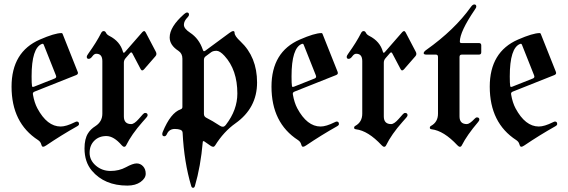

<svg xmlns="http://www.w3.org/2000/svg" viewBox="-20 -666 2614 884"><path d="M33.2 -267.1Q33.2 -427.2 163.6 -483.9Q231.9 -513.7 263.2 -513.7Q266.6 -513.7 268.1 -510.3L337.4 -335.9Q338.9 -333 338.9 -330.1Q338.9 -323.7 330.6 -320.3L140.1 -244.6Q131.3 -241.2 131.3 -234.9Q131.3 -232.4 131.8 -230Q138.2 -193.4 151.9 -167.5Q196.8 -83.5 259.3 -83.5Q284.7 -83.5 323.7 -103Q330.6 -106.4 333.5 -106.4Q343.8 -106.4 343.8 -94.7Q343.8 -89.4 335 -84.5Q262.7 -43.9 192.9 3.4Q183.6 9.8 178.2 9.8Q172.9 9.8 169.7 -2Q166.5 -13.7 155.3 -21Q33.2 -100.1 33.2 -267.1ZM125.5 -314Q125.5 -280.8 127.4 -270Q128.4 -265.6 131.1 -265.6Q133.8 -265.6 137.2 -267.1L231.9 -304.7Q238.8 -307.6 238.8 -313.5Q238.8 -315.9 237.3 -319.3L181.6 -459.5Q179.7 -464.4 177 -464.4Q174.3 -464.4 173.3 -463.9Q125.5 -445.8 125.5 -314Z M369.1 17.6Q369.1 -26.9 385.3 -52.2Q397 -71.3 419.4 -85.4Q451.2 -106 451.2 -142.6V-384.8Q451.2 -418.5 423.3 -418.5Q413.6 -418.5 405.3 -406.7Q397 -395 388.2 -395Q379.4 -395 379.4 -404.8Q379.4 -409.2 387.2 -419.9Q424.3 -471.7 445.8 -514.2Q450.2 -522.9 457.3 -522.9Q464.4 -522.9 468.3 -514.6Q472.2 -506.3 483.9 -500.5Q532.7 -475.6 545.9 -428.2Q547.4 -422.9 549.8 -422.9Q552.2 -422.9 555.2 -426.3L635.3 -518.1Q639.6 -522.9 643.6 -522.9Q647.5 -522.9 650.9 -516.6L697.3 -428.2Q700.2 -422.9 700.2 -417.5Q700.2 -412.1 695.8 -407.2L643.1 -346.7Q638.7 -341.8 634.8 -341.8Q630.9 -341.8 627.4 -348.1L589.4 -420.4Q586.9 -424.8 584.2 -424.8Q581.5 -424.8 578.6 -421.4L558.6 -398.4Q550.3 -389.2 550.3 -377.4V-129.9Q550.3 -94.7 584 -94.7Q598.1 -94.7 619.1 -118.7L637.2 -139.2Q643.1 -146 648.4 -146Q659.7 -146 659.7 -135.3Q659.7 -131.3 653.8 -124.5L635.7 -104Q585.4 -46.9 561 2.9Q557.6 9.8 552 9.8Q546.4 9.8 540.5 2.9Q503.9 -39.6 469.7 -39.6Q435.5 -39.6 414.1 -18.1Q392.6 3.4 392.6 37.6Q392.6 71.8 421.1 96.4Q449.7 121.1 489 121.1Q528.3 121.1 560.1 103.8Q591.8 86.4 609.1 86.4Q626.5 86.4 638.7 99.6Q650.9 112.8 650.9 133.8Q650.9 154.8 627.4 171.6Q604 188.5 566.4 188.5Q460.9 188.5 402.8 119.6Q369.1 79.6 369.1 17.6Z M727.1 -48.8Q727.1 -53.2 729.5 -59.1Q765.6 -146.5 811.5 -162.6Q819.8 -165.5 819.8 -173.3V-396Q819.8 -419.9 801.3 -432.1Q761.2 -458 761.2 -493.7Q761.2 -542.5 827.6 -601.1Q835.9 -608.4 841.3 -608.4Q850.1 -608.4 850.1 -598.6Q850.1 -592.8 843.8 -586.4Q826.7 -569.3 826.7 -551.8Q826.7 -534.2 855 -515.6Q896.5 -488.3 913.6 -437.5Q916 -430.2 918.9 -430.2Q921.9 -430.2 925.3 -432.6L1036.6 -514.6Q1047.9 -522.9 1054 -522.9Q1060.1 -522.9 1060.1 -514.2Q1060.1 -500.5 1086.9 -475.6Q1163.6 -403.8 1163.6 -286.1Q1163.6 -168.5 1064 -98.1Q1009.8 -59.6 970.7 3.4Q966.8 9.8 961.4 9.8Q956.1 9.8 949.2 4.9Q934.1 -6.3 920.4 -15.1Q918 -16.1 916 -16.4Q914.1 -16.6 913.6 -12.2Q903.8 100.6 877.4 190.4Q875 198.7 868.9 198.7Q862.8 198.7 860.4 190.4Q827.6 81.1 820.8 -54.7Q820.3 -64.9 810.1 -68.6Q799.8 -72.3 785.2 -72.3Q759.3 -72.3 749 -49.8Q744.1 -38.6 736.8 -38.6Q727.1 -38.6 727.1 -48.8ZM918.9 -141.6Q918.9 -129.4 929.7 -124Q957 -110.4 993.7 -86.4Q999.5 -82.5 1006.3 -82.5Q1013.2 -82.5 1020 -91.3Q1072.8 -159.7 1072.8 -235.4Q1072.8 -344.2 1013.7 -408.7Q992.2 -432.1 976.8 -432.1Q961.4 -432.1 952.6 -425.8L926.8 -406.7Q918.9 -400.9 918.9 -390.1Z M1230 -267.1Q1230 -427.2 1360.4 -483.9Q1428.7 -513.7 1460 -513.7Q1463.4 -513.7 1464.8 -510.3L1534.2 -335.9Q1535.6 -333 1535.6 -330.1Q1535.6 -323.7 1527.3 -320.3L1336.9 -244.6Q1328.1 -241.2 1328.1 -234.9Q1328.1 -232.4 1328.6 -230Q1335 -193.4 1348.6 -167.5Q1393.6 -83.5 1456.1 -83.5Q1481.4 -83.5 1520.5 -103Q1527.3 -106.4 1530.3 -106.4Q1540.5 -106.4 1540.5 -94.7Q1540.5 -89.4 1531.7 -84.5Q1459.5 -43.9 1389.6 3.4Q1380.4 9.8 1375 9.8Q1369.6 9.8 1366.5 -2Q1363.3 -13.7 1352.1 -21Q1230 -100.1 1230 -267.1ZM1322.3 -314Q1322.3 -280.8 1324.2 -270Q1325.2 -265.6 1327.9 -265.6Q1330.6 -265.6 1334 -267.1L1428.7 -304.7Q1435.5 -307.6 1435.5 -313.5Q1435.5 -315.9 1434.1 -319.3L1378.4 -459.5Q1376.5 -464.4 1373.8 -464.4Q1371.1 -464.4 1370.1 -463.9Q1322.3 -445.8 1322.3 -314Z M1576.2 -404.8Q1576.2 -409.2 1584 -419.9Q1621.1 -471.7 1642.6 -514.2Q1647 -522.9 1654.1 -522.9Q1661.1 -522.9 1665 -514.6Q1668.9 -506.3 1680.7 -500.5Q1729.5 -475.6 1742.7 -428.2Q1744.1 -422.9 1746.6 -422.9Q1749 -422.9 1752 -426.3L1832 -518.1Q1836.4 -522.9 1840.3 -522.9Q1844.2 -522.9 1847.7 -516.6L1894 -428.2Q1897 -422.9 1897 -417.5Q1897 -412.1 1892.6 -407.2L1839.8 -346.7Q1835.4 -341.8 1831.5 -341.8Q1827.6 -341.8 1824.2 -348.1L1786.1 -420.4Q1783.7 -424.8 1781 -424.8Q1778.3 -424.8 1775.4 -421.4L1755.4 -398.4Q1747.1 -389.2 1747.1 -377.4V-129.9Q1747.1 -94.7 1780.8 -94.7Q1794.9 -94.7 1815.9 -118.7L1834 -139.2Q1839.8 -146 1845.2 -146Q1856.4 -146 1856.4 -135.3Q1856.4 -131.3 1850.6 -124.5L1832.5 -104Q1782.7 -47.9 1757.8 2.9Q1754.4 9.8 1749 9.8Q1743.7 9.8 1737.3 2.9Q1674.8 -64 1618.7 -70.8Q1610.4 -71.8 1610.4 -77.6Q1610.4 -83.5 1615.7 -86.4Q1647.9 -104 1647.9 -142.6V-384.8Q1647.9 -418.5 1620.1 -418.5Q1610.4 -418.5 1602.1 -406.7Q1593.8 -395 1585 -395Q1576.2 -395 1576.2 -404.8Z M1942.4 -436Q2073.2 -528.8 2147.9 -633.8Q2156.2 -645.5 2163.6 -645.5Q2172.9 -645.5 2172.9 -635.7Q2172.9 -630.4 2165.5 -620.6Q2097.2 -520 2097.2 -474.6Q2097.2 -467.8 2104.5 -467.8H2185.1Q2195.8 -467.8 2195.8 -457V-425.3Q2195.8 -414.6 2185.1 -414.6H2106.4Q2095.7 -414.6 2095.7 -403.8V-129.9Q2095.7 -94.7 2129.4 -94.7Q2142.1 -94.7 2164.6 -118.7Q2170.9 -125.5 2175.8 -125.5Q2187 -125.5 2187 -115.2Q2187 -110.8 2181.2 -104Q2130.4 -44.4 2106.4 2.9Q2103 9.8 2097.7 9.8Q2092.3 9.8 2085.9 2.9Q2023.4 -64 1967.3 -70.8Q1959 -71.8 1959 -77.6Q1959 -83.5 1964.4 -86.4Q1996.6 -104 1996.6 -142.6V-403.8Q1996.6 -414.6 1986.8 -414.6H1943.4Q1930.7 -414.6 1930.7 -421.1Q1930.7 -427.7 1942.4 -436Z M2234.9 -267.1Q2234.9 -427.2 2365.2 -483.9Q2433.6 -513.7 2464.8 -513.7Q2468.3 -513.7 2469.7 -510.3L2539.1 -335.9Q2540.5 -333 2540.5 -330.1Q2540.5 -323.7 2532.2 -320.3L2341.8 -244.6Q2333 -241.2 2333 -234.9Q2333 -232.4 2333.5 -230Q2339.8 -193.4 2353.5 -167.5Q2398.4 -83.5 2460.9 -83.5Q2486.3 -83.5 2525.4 -103Q2532.2 -106.4 2535.2 -106.4Q2545.4 -106.4 2545.4 -94.7Q2545.4 -89.4 2536.6 -84.5Q2464.4 -43.9 2394.5 3.4Q2385.3 9.8 2379.9 9.8Q2374.5 9.8 2371.3 -2Q2368.2 -13.7 2356.9 -21Q2234.9 -100.1 2234.9 -267.1ZM2327.1 -314Q2327.1 -280.8 2329.1 -270Q2330.1 -265.6 2332.8 -265.6Q2335.4 -265.6 2338.9 -267.1L2433.6 -304.7Q2440.4 -307.6 2440.4 -313.5Q2440.4 -315.9 2439 -319.3L2383.3 -459.5Q2381.3 -464.4 2378.7 -464.4Q2376 -464.4 2375 -463.9Q2327.1 -445.8 2327.1 -314Z"/></svg>

Font: UnifrakturMaguntia16
Style: Book
Weight: 400
Designer: j. 'mach' wust, Gerrit Ansmann, Georg Duffner, based on a font by Peter Wiegel, original typeface by Carl Albert Fahrenw
Version: Version 2017-03-19